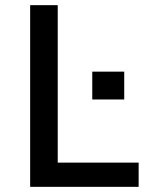

<svg xmlns="http://www.w3.org/2000/svg" viewBox="-20 -725 596 745"><path d="M97 0V-705H204V-94H518V0ZM338 -339V-447H462V-339Z"/></svg>

Font: Nunito Sans 7pt SemiCondensed SemiBold
Style: Regular
Weight: 600
Width: 4
Designer: Vernon Adams
Foundry: Vernon Adams
Version: Version 3.101;gftools[0.9.27]